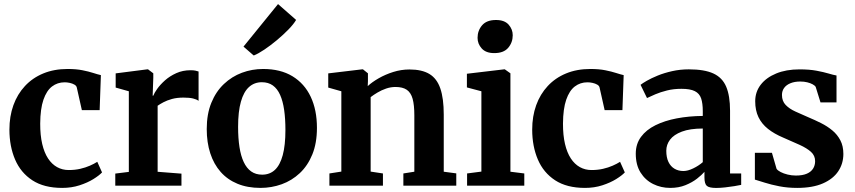

<svg xmlns="http://www.w3.org/2000/svg" viewBox="-20 -907 4178 938"><path d="M26 -273.2Q25.9 -338.5 45.4 -392.8Q64.9 -447 102 -486.8Q139 -526.6 191.7 -548.3Q244.4 -570 310.5 -570Q352.2 -570 382.9 -563.8Q413.6 -557.7 435.7 -550.5Q457.8 -543.3 472.9 -540L466.8 -369.1H379.9L355.2 -479.2Q353.4 -488 343.6 -493.6Q333.8 -499.3 320.7 -502.1Q307.7 -504.9 296 -504.9Q260.8 -504.9 234.1 -484.5Q207.5 -464.1 192.2 -419.8Q176.9 -375.6 176.4 -303.1Q176.3 -246.4 186.2 -203.8Q196.2 -161.1 214.7 -133Q233.2 -104.8 259 -90.5Q284.8 -76.3 315.5 -76.3Q346.4 -76.3 372.2 -82.3Q398 -88.3 419 -97.5Q439.9 -106.7 455.3 -116.5L478.5 -64.7Q464.7 -49.8 436.2 -32.1Q407.7 -14.4 368.6 -1.7Q329.5 11 283.8 11Q195.2 11 138.2 -26.1Q81.2 -63.3 53.7 -127.6Q26.1 -192 26 -273.2Z M543.2 0V-59L609.4 -67.2V-461.1L545.1 -479.2V-548.5L700.3 -568.4H703.1L728.9 -548.8V-527L725.8 -439.5H728.9Q733.4 -452.1 747.9 -472.7Q762.4 -493.2 785.9 -514.3Q809.5 -535.3 841.2 -549.6Q872.8 -563.9 911.2 -563.9Q925.3 -563.9 934.9 -561.9Q944.4 -559.9 950.1 -557.7V-414.4Q940.6 -421.6 923.1 -425.9Q905.5 -430.2 876.3 -430.2Q844.3 -430.2 819.9 -423.4Q795.6 -416.6 778.4 -407.4Q761.3 -398.3 750.1 -390.4V-67.8L866.5 -58.7V0Z M990 -276.7Q990 -349.9 1012.5 -404.8Q1034.9 -459.8 1073.8 -496.5Q1112.6 -533.2 1161.9 -551.6Q1211.3 -570 1265.5 -570Q1350.3 -570 1408.8 -534.5Q1467.4 -498.9 1497.9 -434.4Q1528.4 -369.9 1528.4 -282.3Q1528.4 -207.8 1505.9 -152.6Q1483.4 -97.4 1444.6 -61.1Q1405.8 -24.7 1356.3 -6.9Q1306.7 11 1252.6 11Q1189.2 11 1140.3 -9.2Q1091.4 -29.3 1058 -67.1Q1024.6 -104.9 1007.3 -158Q990 -211.1 990 -276.7ZM1260.8 -53.7Q1297.9 -53.7 1323.1 -77.1Q1348.2 -100.6 1361.3 -149Q1374.4 -197.4 1374.4 -272Q1374.4 -326.6 1368.2 -369.8Q1362 -413 1348.5 -443.3Q1335 -473.6 1313 -489.5Q1291 -505.3 1259.3 -505.3Q1222.4 -505.3 1196.5 -481.9Q1170.5 -458.4 1156.9 -410.2Q1143.2 -362.1 1143.2 -287Q1143.2 -231.9 1149.9 -188.7Q1156.5 -145.5 1170.7 -115.4Q1184.8 -85.3 1207 -69.5Q1229.3 -53.7 1260.8 -53.7ZM1220.7 -636.3H1219L1169.6 -679.3L1338.3 -887.1L1426.6 -809.7Q1414.6 -789 1389.2 -762.9Q1363.8 -736.8 1332.8 -710.9Q1301.8 -685 1271.9 -664.9Q1241.9 -644.8 1220.7 -636.3Z M1647.6 -68.7V-461.1L1583.6 -479.2V-548.5L1750.1 -568.4H1753.1L1777.5 -548.8V-510.3L1776.5 -486.3Q1797.8 -506.1 1830.1 -524.6Q1862.5 -543.2 1901.2 -555.4Q1939.9 -567.6 1980.6 -567.6Q2041.3 -567.6 2077.9 -545.5Q2114.6 -523.3 2131.2 -474.7Q2147.9 -426.2 2147.9 -347.1V-68.1L2209.1 -60V0H1950.6V-59.6L2004.2 -68.1V-344.1Q2004.2 -393.8 1995.9 -424.1Q1987.5 -454.4 1967.4 -468.3Q1947.3 -482.1 1912.2 -482.1Q1888.8 -482.1 1866.2 -474.3Q1843.6 -466.5 1824.2 -454.9Q1804.8 -443.4 1790.8 -432.5V-68.7L1850.8 -59.6V0H1589.3V-59.6Z M2331.8 -68.7V-461.1L2261 -479.9V-546.7L2444 -568.4H2446L2473.6 -548.8V-68.1L2541.4 -59.6V0H2261.9V-59.6ZM2394.3 -647.6Q2353.8 -647.6 2333.4 -670.3Q2313.1 -692.9 2313.1 -722.1Q2313.1 -757.5 2335.2 -783.4Q2357.4 -809.3 2402.7 -809.3H2403.7Q2444.6 -809.3 2464.8 -786.7Q2484.9 -764 2484.9 -734.8Q2484.9 -699.5 2462.8 -673.5Q2440.7 -647.6 2395.3 -647.6Z M2580 -273.2Q2579.9 -338.5 2599.4 -392.8Q2618.9 -447 2656 -486.8Q2693 -526.6 2745.7 -548.3Q2798.4 -570 2864.5 -570Q2906.2 -570 2936.9 -563.8Q2967.6 -557.7 2989.7 -550.5Q3011.8 -543.3 3026.9 -540L3020.8 -369.1H2933.9L2909.2 -479.2Q2907.4 -488 2897.6 -493.6Q2887.8 -499.3 2874.7 -502.1Q2861.7 -504.9 2850 -504.9Q2814.8 -504.9 2788.1 -484.5Q2761.5 -464.1 2746.2 -419.8Q2730.9 -375.6 2730.4 -303.1Q2730.3 -246.4 2740.2 -203.8Q2750.2 -161.1 2768.7 -133Q2787.2 -104.8 2813 -90.5Q2838.8 -76.3 2869.5 -76.3Q2900.4 -76.3 2926.2 -82.3Q2952 -88.3 2973 -97.5Q2993.9 -106.7 3009.3 -116.5L3032.5 -64.7Q3018.7 -49.8 2990.2 -32.1Q2961.7 -14.4 2922.6 -1.7Q2883.5 11 2837.8 11Q2749.2 11 2692.2 -26.1Q2635.2 -63.3 2607.7 -127.6Q2580.1 -192 2580 -273.2Z M3086 -156.1Q3086 -203.6 3111.5 -238.2Q3137 -272.8 3182 -295.1Q3227 -317.4 3286.3 -328.7Q3345.6 -340 3413.4 -340.6V-363.6Q3413.4 -402.2 3405.3 -426.3Q3397.1 -450.4 3374.5 -461.7Q3352 -473.1 3309 -473.1Q3270.7 -473.1 3238.5 -465Q3206.3 -456.9 3181.6 -446.4Q3156.9 -435.9 3140.9 -428L3109.4 -492.6Q3118.3 -499.9 3140 -512.4Q3161.7 -524.9 3193.2 -537.8Q3224.8 -550.7 3263.6 -559.4Q3302.4 -568.2 3345.2 -568.2Q3421.5 -568.2 3465.4 -547.9Q3509.2 -527.6 3527.9 -483.1Q3546.6 -438.7 3546.6 -366.1V-59.6H3601V-3.8Q3589.6 -1.2 3568.2 2.3Q3546.8 5.8 3522.6 8.5Q3498.4 11.2 3478.7 11.2Q3444.9 11.2 3433.2 1.1Q3421.5 -9.1 3421.5 -40.6V-67.5Q3409 -52.8 3385.4 -34.3Q3361.7 -15.8 3328.7 -2.4Q3295.7 11 3254.4 11Q3209.2 11 3170.9 -8Q3132.5 -27.1 3109.2 -64.3Q3086 -101.6 3086 -156.1ZM3318.8 -71.5Q3340.5 -71.5 3367.2 -84.6Q3393.9 -97.6 3413.4 -114.8V-279.1Q3350.7 -279 3311.2 -264Q3271.7 -249.1 3253.4 -224.6Q3235.1 -200.2 3235.1 -170.5Q3235.1 -137.7 3245.7 -115.8Q3256.3 -93.8 3275.2 -82.7Q3294.1 -71.5 3318.8 -71.5Z M3751.2 -160.6 3773.8 -82.3Q3779 -74.3 3793.7 -66.6Q3808.3 -59 3828 -54.2Q3847.8 -49.4 3868.1 -49.4Q3901 -49.4 3921.8 -58.5Q3942.5 -67.5 3952.4 -83.5Q3962.2 -99.4 3962.2 -119.5Q3962.2 -146.8 3942.1 -165Q3922 -183.1 3887.2 -199Q3852.3 -214.9 3806.8 -234.5Q3762.6 -253 3731.9 -277.4Q3701.2 -301.8 3685.3 -334.9Q3669.5 -367.9 3669.5 -412.3Q3669.5 -457.8 3696.2 -492.8Q3723 -527.8 3771.8 -547.9Q3820.5 -568.1 3885.9 -568.1Q3934.5 -568.1 3969.2 -561.5Q4003.9 -555 4027.7 -547.9Q4051.5 -540.7 4066.7 -538.2V-406.9H3988.4L3965 -482.4Q3961.1 -489.2 3950.1 -495.1Q3939.2 -501.1 3923.7 -504.9Q3908.2 -508.7 3889.9 -508.7Q3862.5 -508.8 3842.2 -500.6Q3821.9 -492.5 3811.1 -477.8Q3800.2 -463.1 3800.2 -443.1Q3800.2 -413 3818.4 -394.2Q3836.6 -375.3 3865.9 -362.1Q3895.2 -348.9 3927.9 -334.6Q3959.9 -321.2 3990.8 -305.8Q4021.6 -290.4 4046.3 -269.9Q4070.9 -249.5 4085.5 -221.5Q4100.2 -193.5 4100.2 -154.9Q4100.2 -108.1 4075.4 -70.6Q4050.7 -33.2 4000.5 -11.1Q3950.3 11 3874.7 11Q3827.8 11 3787.3 3.1Q3746.9 -4.8 3716.3 -14.6Q3685.7 -24.3 3667.9 -29.6V-160.6Z"/></svg>

Font: Merriweather 7pt Light
Style: Regular
Weight: 300
Designer: Eben Sorkin
Foundry: Eben Sorkin
Version: Version 2.200;gftools[0.9.31]